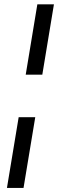

<svg xmlns="http://www.w3.org/2000/svg" viewBox="-20 -748 274 904"><path d="M67.9 -196.3H146L90.8 136.7H12.7ZM233.9 -727.5 179.2 -396.5H101.1L155.8 -727.5Z"/></svg>

Font: Inter Display
Style: Italic
Weight: 400
Italic angle: -9.39999°
Designer: Rasmus Andersson
Foundry: rsms
Version: Version 4.000;git-a52131595